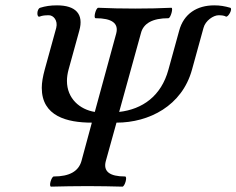

<svg xmlns="http://www.w3.org/2000/svg" viewBox="-20 -695 883 717"><path d="M171 2C214 1 258 0 307 0C355 0 396 1 437 2C446 2 457 -36 447 -36C389 -36 365 -55 375 -93L415 -237C537 -237 660 -300 697 -435L740 -591C747 -618 777 -638 796 -638C808 -638 817 -637 824 -633C832 -630 850 -662 840 -666C819 -672 802 -675 780 -675C716 -675 666 -644 649 -580L609 -435C582 -336 512 -287 425 -277L506 -570C515 -608 550 -627 609 -627C617 -627 628 -666 620 -666C577 -664 534 -663 485 -663C434 -663 390 -664 347 -666C338 -666 328 -627 337 -627C398 -627 424 -608 414 -570L334 -277C278 -286 230 -327 230 -393C230 -406 232 -420 236 -435L276 -580C294 -643 262 -675 193 -675C168 -675 149 -672 130 -666C117 -662 116 -629 128 -633C138 -637 147 -638 163 -638C179 -638 197 -619 190 -591L147 -435C140 -409 136 -387 136 -367C136 -261 230 -237 323 -237L284 -93C273 -55 239 -36 181 -36C172 -36 161 2 171 2Z"/></svg>

Font: Junicode Two Beta SemiCondensed Medium
Style: Italic
Weight: 500
Width: 4
Italic angle: -10°
Version: Version 1.063